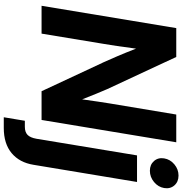

<svg xmlns="http://www.w3.org/2000/svg" viewBox="6 -786 984 1037"><g transform="rotate(90 498.5 -268.0)"><path d="M11.7 0 132.3 -727.5H288.1L461.4 -355.5Q470.7 -334.5 486.3 -296.4Q502 -258.3 517.1 -219.2Q522.9 -261.7 529.1 -303Q535.2 -344.2 539.1 -367.7L599.1 -727.5H749L628.4 0H473.1L315.9 -336.9Q304.2 -362.3 284.7 -408Q265.1 -453.6 243.2 -510.3Q235.8 -452.1 228.8 -406.7Q221.7 -361.3 217.8 -337.4L162.1 0ZM819.8 -515.6H963.4L870.6 43.5Q858.4 119.1 807.6 161.6Q756.8 204.1 671.4 204.1H613.8L632.8 90.3H665Q693.8 90.3 709 75.7Q724.1 61 730 27.3ZM902.8 -585Q869.6 -585 850.1 -607.4Q830.6 -629.9 835.9 -662.1Q841.3 -694.8 868.2 -717.3Q895 -739.7 928.7 -739.7Q962.4 -739.7 981.9 -717.3Q1001.5 -694.8 996.1 -662.1Q990.7 -629.9 963.6 -607.4Q936.5 -585 902.8 -585Z"/></g></svg>

Font: Inter Display
Style: Bold Italic
Weight: 700
Italic angle: -9.39999°
Designer: Rasmus Andersson
Foundry: rsms
Version: Version 4.000;git-a52131595